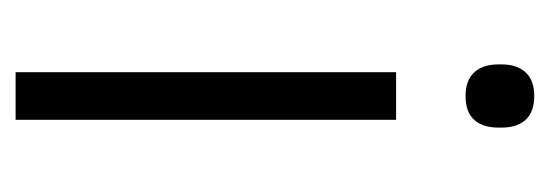

<svg xmlns="http://www.w3.org/2000/svg" viewBox="-249 -455 704 246"><g transform="rotate(90 103.0 -332.0)"><path d="M72.5 0V-487.5H133.5V0ZM103 -576.5Q83 -576.5 72.8 -587.5Q62.5 -598.5 62.5 -619V-622.5Q62.5 -642.5 72.8 -653.5Q83 -664.5 103 -664.5Q123.5 -664.5 133.5 -653.5Q143.5 -642.5 143.5 -622.5V-619Q143.5 -598.5 133.5 -587.5Q123.5 -576.5 103 -576.5Z"/></g></svg>

Font: Anek Tamil Light
Style: Regular
Weight: 300
Designer: Aadarsh Rajan (Tamil), Yesha Goshar (Latin)
Foundry: Ek Type
Version: Version 1.003